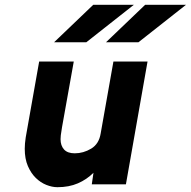

<svg xmlns="http://www.w3.org/2000/svg" viewBox="-20 -767 794 799"><path d="M368 -747H537L339 -591H205ZM584 -747H754L556 -591H421ZM369 -48Q341 -20 304 -4Q267 12 219 12Q197 12 173 2.5Q149 -7 129 -26.5Q109 -46 96 -76Q83 -106 83 -148Q83 -159 84 -170.5Q85 -182 87 -195L143 -511H287L238 -237Q234 -214 233 -204Q232 -194 232 -188Q232 -161 246.5 -145Q261 -129 291 -129Q327 -129 359.5 -148.5Q392 -168 399 -212L452 -511H594L504 0H362Z"/></svg>

Font: Overpass Heavy
Style: Italic
Weight: 900
Italic angle: -10°
Designer: Delve Withrington, Dave Bailey
Foundry: Delve Fonts
Version: Version 3.000;DELV;Overpass